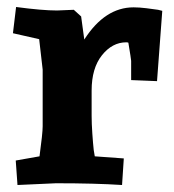

<svg xmlns="http://www.w3.org/2000/svg" viewBox="-20 -524 498 549"><path d="M212 -477 221 -411Q280 -503 362 -503Q378 -503 398.5 -500.5Q419 -498 432 -496L444 -493L429 -292L355 -295V-350Q355 -354 347 -402Q345 -403 341 -403Q301 -403 271.5 -366Q242 -329 242 -265V-193Q242 -171 244 -142Q246 -113 248 -95L251 -77L334 -71L329 5Q253 0 140 0L30 5L25 -65L93 -77Q102 -143 102 -163V-325L92 -412L17 -429L26 -504Q101 -494 143 -494L191 -496Z"/></svg>

Font: Andada
Style: Bold
Weight: 700
Designer: Carolina Giovagnoli
Foundry: Carolina Giovagnoli
Version: Version 1.003